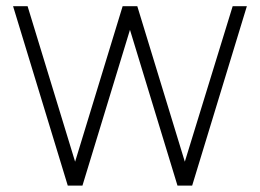

<svg xmlns="http://www.w3.org/2000/svg" viewBox="-20 -582 815 602"><path d="M754 -562.5 582.5 0H536.5L387.5 -488.5L238.5 0H192.5L21 -562.5H66.5L215.5 -75L364.5 -562.5H410.5L559.5 -75L709.5 -562.5Z"/></svg>

Font: Russisch Sans ExtraLight
Style: Regular
Weight: 200
Width: 4
Designer: Michael Sharanda (font) & Cristiano Sobral (main changes)
Foundry: Michael Sharanda
Version: Version 2.00;September 8, 2020;FontCreator 13.0.0.2681 64-bi